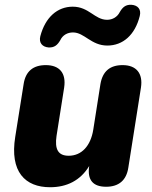

<svg xmlns="http://www.w3.org/2000/svg" viewBox="-20 -774 638 805"><path d="M190 11C260 11 317 -17 354 -78C345 -18 371 9 425 9C478 9 510 -18 518 -71L571 -407C580 -466 552 -501 494 -501C441 -501 410 -475 401 -421L371 -230C360 -162 322 -121 268 -121C223 -121 209 -149 217 -204L249 -407C258 -467 230 -501 172 -501C119 -501 87 -475 79 -421L44 -201C20 -53 86 11 190 11ZM184 -575C208 -574 221 -585 233 -606C243 -627 263 -638 286 -638C334 -638 362 -583 430 -583C495 -583 546 -627 566 -707C573 -735 558 -752 531 -754C507 -755 494 -744 482 -723C472 -703 452 -691 429 -691C377 -691 353 -746 285 -746C221 -746 170 -702 149 -622C142 -594 158 -577 184 -575Z"/></svg>

Font: SN Pro Heavy
Style: Italic
Weight: 800
Italic angle: -9°
Designer: Tobias Whetton
Foundry: Supernotes
Version: Version 1.001;Glyphs 3.2 (3249)